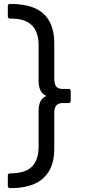

<svg xmlns="http://www.w3.org/2000/svg" viewBox="-20 -810 437 980"><path d="M41 150H31Q21 150 20 139V85Q20 76 31 75Q109 75 143 40.5Q177 6 177 -62V-242Q177 -307 218 -320Q177 -335 177 -399V-579Q177 -715 39 -715H31Q21 -715 20 -726V-780Q20 -789 31 -790Q105 -790 154 -770Q257 -727 257 -588V-415Q257 -382 266.5 -369Q276 -356 299 -356H331Q340 -356 341 -346V-295Q341 -285 331 -284H299Q257 -284 257 -235V-53Q257 20 229.5 64.5Q202 109 153.5 129.5Q105 150 41 150Z"/></svg>

Font: YamahaIndonesia935. App
Style: Regular
Weight: 400
Designer: Dalton Maag Ltd
Foundry: Dalton Maag Ltd
Version: Version 1.002; January 01, 2024; Regular/Italic